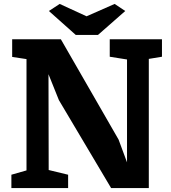

<svg xmlns="http://www.w3.org/2000/svg" viewBox="-20 -958 873 978"><path d="M38 0ZM805 -669 738 -658V0H546L280 -448L227 -580L228 -92L327 -68V0H38V-68L115 -90V-657L42 -668V-758H290L584 -247L627 -131V-655L539 -669V-758H805ZM284 -938 421 -875 564 -938 618 -902 479 -780H366L229 -902Z"/></svg>

Font: Martel Heavy
Style: Regular
Weight: 900
Designer: Dan Reynolds
Foundry: Dan Reynolds
Version: Version 1.001; ttfautohint (v1.1) -l 5 -r 5 -G 72 -x 0 -D la